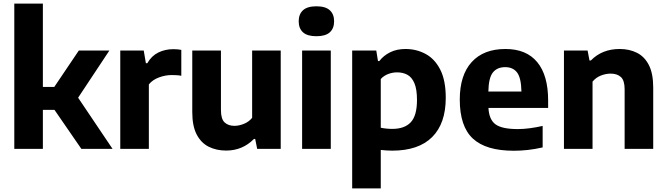

<svg xmlns="http://www.w3.org/2000/svg" viewBox="-20 -828 3708 1068"><path d="M59.5 0V-808H218.5V-344.5H282L418.5 -547H588.5L414.5 -284.5L606 0H432.5L283 -217H218.5V0Z M649 0V-547H779.5L791.5 -476.5H799.5Q822.5 -517 860.5 -535.8Q898.5 -554.5 944 -554.5Q956.5 -554.5 968 -553.5Q979.5 -552.5 988.5 -550.5V-406.5Q976 -409 961.8 -409.8Q947.5 -410.5 934.5 -410.5Q899.5 -410.5 864 -397.2Q828.5 -384 808 -358.5V0Z M1238 9.5Q1183.5 9.5 1141 -11.8Q1098.5 -33 1074 -80Q1049.5 -127 1049.5 -204.5V-547H1209V-215.5Q1209 -166 1229.5 -147Q1250 -128 1284 -128Q1309 -128 1336.5 -139Q1364 -150 1382.5 -172.5V-547H1541.5V0H1410.5L1399.5 -55H1392.5Q1329 9.5 1238 9.5Z M1660.5 0V-547H1820V0ZM1740 -626.5Q1689.5 -626.5 1665.5 -648.2Q1641.5 -670 1641.5 -709.5Q1641.5 -749 1665.5 -771Q1689.5 -793 1740 -793Q1790.5 -793 1814.5 -771Q1838.5 -749 1838.5 -709.5Q1838.5 -670 1814.5 -648.2Q1790.5 -626.5 1740 -626.5Z M1939 220V-547H2073L2082.5 -488.5H2090Q2113.5 -519 2150.2 -537.2Q2187 -555.5 2235.5 -555.5Q2296 -555.5 2347 -528.2Q2398 -501 2428.8 -441Q2459.5 -381 2459.5 -284Q2459.5 -141 2383.8 -65.5Q2308 10 2161.5 10Q2145 10 2128.8 8.8Q2112.5 7.5 2098 6V220ZM2161.5 -111Q2230.5 -111 2265 -148Q2299.5 -185 2299.5 -271.5Q2299.5 -331.5 2285.2 -365Q2271 -398.5 2246.2 -412Q2221.5 -425.5 2188.5 -425.5Q2164 -425.5 2139.8 -416.5Q2115.5 -407.5 2098 -388.5V-117.5Q2111.5 -114.5 2128.5 -112.8Q2145.5 -111 2161.5 -111Z M2838 10.5Q2683.5 10.5 2610.5 -57Q2537.5 -124.5 2537.5 -274Q2537.5 -410 2603.8 -482.8Q2670 -555.5 2791.5 -555.5Q2908 -555.5 2968.5 -482.2Q3029 -409 3029 -269V-227.5H2697Q2700.5 -162.5 2736.5 -136.2Q2772.5 -110 2860.5 -110Q2892.5 -110 2927.8 -114.8Q2963 -119.5 2998.5 -127.5V-8Q2954.5 2 2915.5 6.2Q2876.5 10.5 2838 10.5ZM2790 -454.5Q2745.5 -454.5 2721.8 -425Q2698 -395.5 2696.5 -319H2880.5Q2879 -395 2856.2 -424.8Q2833.5 -454.5 2790 -454.5Z M3117 0V-547H3248.5L3259 -491.5H3266.5Q3329 -555.5 3427 -555.5Q3481 -555.5 3523.2 -534.2Q3565.5 -513 3589.5 -465.8Q3613.5 -418.5 3613.5 -341V0H3454.5V-331Q3454.5 -380.5 3433.8 -399.5Q3413 -418.5 3377 -418.5Q3350 -418.5 3322.5 -407.8Q3295 -397 3276 -374V0Z"/></svg>

Font: Encode Sans
Style: Bold
Weight: 700
Designer: Multiple Designers
Foundry: Impallari Type
Version: Version 3.002; ttfautohint (v1.8.3) -l 8 -r 50 -G 200 -x 14 